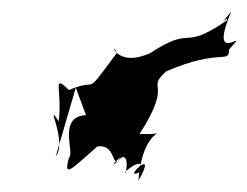

<svg xmlns="http://www.w3.org/2000/svg" viewBox="-20 -541 434 337"><path d="M131 -339C80 -336 112 -272 101 -264C90 -225 109 -248 151 -284C188 -289 172 -235 197 -269C151 -219 212 -306 201 -238C190 -233 237 -274 227 -240C189 -219 261 -290 223 -224C231 -332 291 -302 225 -306C286 -401 234 -382 272 -416C368 -457 382 -428 382 -454C424 -500 342 -417 386 -521C346 -471 382 -519 378 -505C296 -449 322 -499 244 -448C180 -419 173 -475 185 -448C124 -366 157 -407 101 -383C70 -413 90 -382 83 -328C57 -368 99 -292 78 -267L113 -387Z"/></svg>

Font: Hussar Lance
Style: Italic
Weight: 700
Foundry: Cannot Into Space Fonts, PlusOne Fonts
Version: Version 2.27